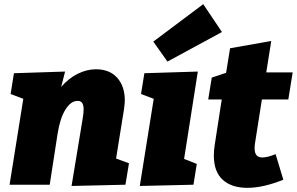

<svg xmlns="http://www.w3.org/2000/svg" viewBox="-20 -888 1427 923"><path d="M538 -126 600 -103 583 0 324 6 377 -315Q382 -343 382 -363Q382 -382 375.5 -392.5Q369 -403 353 -403Q321 -403 295 -362Q269 -321 257 -246L219 0H26L92 -413L31 -436L47 -536L293 -544L274 -470Q310 -512 354 -533.5Q398 -555 441 -555Q507 -555 543.5 -514Q580 -473 580 -405Q580 -392 576 -362Z M674 -536 931 -544 865 -124 926 -100 910 0 652 6 719 -413 658 -436ZM1047 -734 785 -592 717 -688 957 -868Z M1239 -410 1206 -200Q1204 -188 1204 -176Q1204 -152 1213.5 -141.5Q1223 -131 1242 -131Q1265 -131 1305 -147L1342 -24Q1245 15 1169 15Q1094 15 1051 -23.5Q1008 -62 1008 -141Q1008 -163 1012 -190L1046 -410H981L998 -515L1067 -538L1086 -656L1284 -691L1260 -540H1387L1366 -410Z"/></svg>

Font: Bitter Pro Black
Style: Italic
Weight: 900
Italic angle: -9°
Designer: Sol Matas, and Bitter project Authors
Foundry: Sol Matas
Version: Version 1.010